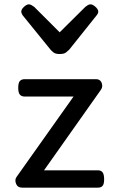

<svg xmlns="http://www.w3.org/2000/svg" viewBox="-20 -865 535 885"><path d="M83 0Q61 0 54 -18Q47 -36 56 -49L319 -420H94Q79 -420 71.5 -429Q64 -438 64 -460Q64 -483 71.5 -491.5Q79 -500 94 -500H423Q436 -500 443 -492Q450 -484 451 -472.5Q452 -461 445 -451L183 -80H431Q446 -80 453 -70.5Q460 -61 460 -38Q460 -17 453 -8.5Q446 0 431 0ZM398 -845Q407 -845 420 -833.5Q433 -822 433 -811Q433 -809 432 -805.5Q431 -802 426 -795L299 -636Q293 -630 284 -623Q275 -616 255 -616Q236 -616 227 -623Q218 -630 213 -636L84 -795Q80 -802 79 -805.5Q78 -809 78 -811Q78 -822 90.5 -833.5Q103 -845 113 -845Q119 -845 125 -841.5Q131 -838 138 -833L255 -716L373 -833Q379 -838 385 -841.5Q391 -845 398 -845Z"/></svg>

Font: Playwrite AT
Style: Regular
Weight: 400
Designer: Veronika Burian, José Scaglione
Foundry: TypeTogether
Version: Version 1.002